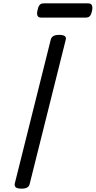

<svg xmlns="http://www.w3.org/2000/svg" viewBox="-20 -1111 571 1145"><path d="M108 14Q86 14 75.5 7Q65 0 68 -16L283 -876Q287 -890 299 -896.5Q311 -903 333 -903Q356 -903 366 -896Q376 -889 372 -874L157 -14Q154 0 142.5 7Q131 14 108 14ZM227 -1006Q208 -1006 203.5 -1017.5Q199 -1029 203 -1047Q207 -1069 215 -1080Q223 -1091 241 -1091H505Q524 -1091 528.5 -1078.5Q533 -1066 529 -1047Q525 -1027 517 -1016.5Q509 -1006 491 -1006Z"/></svg>

Font: Playwrite DE SAS
Style: Regular
Weight: 400
Designer: Veronika Burian, José Scaglione
Foundry: TypeTogether
Version: Version 1.002